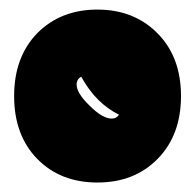

<svg xmlns="http://www.w3.org/2000/svg" viewBox="-20 -529 412 405"><path d="M59.1 -459.5Q9.8 -409.2 9.8 -326.4Q9.8 -243.7 58.6 -193.8Q107.4 -144 185.5 -144Q263.7 -144 312.7 -194.1Q361.8 -244.1 361.8 -326.4Q361.8 -408.7 312.3 -458.7Q262.7 -508.8 185.5 -508.8Q108.4 -508.8 59.1 -459.5ZM215.8 -278.8Q196.3 -278.8 168.9 -306.2Q141.6 -332.5 141.6 -350.6Q141.6 -361.8 151.4 -367.2Q182.1 -311 231 -287.1Q225.6 -278.8 215.8 -278.8Z"/></svg>

Font: Friends & Family
Style: Regular
Weight: 400
Designer: Sarang Kulkarni, Maithili Shingre, Noopur Datye
Foundry: Ek Type
Version: Version 1.000;hotconv 1.0.117;makeotfexe 2.5.65602